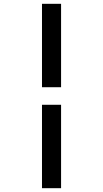

<svg xmlns="http://www.w3.org/2000/svg" viewBox="-20 -843 540 1006"><path d="M200 -386V-823H300V-386ZM200 143V-294H300V143Z"/></svg>

Font: Iosevka SS04 Semibold
Style: Regular
Weight: 600
Monospace: yes
Designer: Belleve Invis
Foundry: Belleve Invis
Version: Version 19.0.0; ttfautohint (v1.8.4)